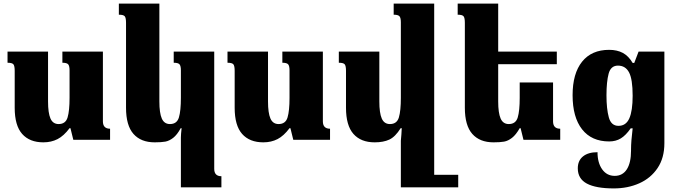

<svg xmlns="http://www.w3.org/2000/svg" viewBox="-20 -780 3806 1071"><path d="M62 -179V-385Q62 -412 55 -421Q48 -430 22 -430V-492H248V-214Q248 -150 261.5 -119Q275 -88 307 -88Q346 -88 357 -125Q368 -162 368 -234V-388Q368 -412 360.5 -421Q353 -430 328 -430V-492H554V-103Q554 -62 594 -62V0H389L373 -65H368Q336 -22 301 -4Q266 14 222 14Q145 14 103.5 -33Q62 -80 62 -179Z M989 -13Q989 -29 993 -65H988Q968 -28 946 -11Q924 6 902 10Q880 14 843 14Q766 14 724.5 -33Q683 -80 683 -179V-653Q683 -680 676 -689Q669 -698 643 -698V-760H869V-214Q869 -150 882.5 -119Q896 -88 928 -88Q967 -88 978 -125Q989 -162 989 -234V-388Q989 -412 981.5 -421Q974 -430 949 -430V-492H1175V162Q1175 203 1215 203V265H989Z M1289 -179V-385Q1289 -412 1282 -421Q1275 -430 1249 -430V-492H1475V-214Q1475 -150 1488.5 -119Q1502 -88 1534 -88Q1573 -88 1584 -125Q1595 -162 1595 -234V-388Q1595 -412 1587.5 -421Q1580 -430 1555 -430V-492H1781V-103Q1781 -62 1821 -62V0H1616L1600 -65H1595Q1563 -22 1528 -4Q1493 14 1449 14Q1372 14 1330.5 -33Q1289 -80 1289 -179Z M2536 195V265H2380H2216V5L2219 -30Q2221 -54 2221 -65H2215Q2185 -17 2152 -1.5Q2119 14 2070 14Q1993 14 1951.5 -33Q1910 -80 1910 -179V-385Q1910 -412 1903 -421Q1896 -430 1870 -430V-492H2096V-214Q2096 -150 2109.5 -119Q2123 -88 2155 -88Q2194 -88 2205 -125Q2216 -162 2216 -234V-656Q2216 -680 2208.5 -689Q2201 -698 2176 -698V-760H2402V195Z M3105 -62V0H2900L2884 -65H2879Q2858 -28 2836 -11Q2814 6 2792 10Q2770 14 2733 14Q2656 14 2614.5 -33Q2573 -80 2573 -179V-653Q2573 -680 2566 -689Q2559 -698 2533 -698V-760H2759V-492H3086V-422H2759V-214Q2759 -150 2772.5 -119Q2786 -88 2818 -88Q2857 -88 2868 -125Q2879 -162 2879 -234V-320H3065V-103Q3065 -62 3105 -62Z M3203 159Q3203 116 3232 92.5Q3261 69 3313 69Q3313 128 3339 164.5Q3365 201 3409 201Q3453 201 3476.5 164.5Q3500 128 3500 60V53Q3500 9 3509 -64H3498Q3471 -25 3443 -8Q3415 9 3378 9Q3280 9 3227 -58.5Q3174 -126 3174 -249Q3174 -370 3227 -436Q3280 -502 3378 -502Q3422 -502 3454 -485Q3486 -468 3509 -429H3518L3542 -492H3686V19Q3686 101 3648 157.5Q3610 214 3546 242.5Q3482 271 3404 271Q3304 271 3253.5 244Q3203 217 3203 159ZM3509 -246Q3509 -338 3489 -376Q3469 -414 3427 -414Q3387 -414 3375 -369Q3363 -324 3363 -248Q3363 -173 3376 -125.5Q3389 -78 3430 -78Q3472 -78 3490.5 -120Q3509 -162 3509 -246Z"/></svg>

Font: Noto Serif Armenian Black
Style: Regular
Weight: 900
Designer: Monotype Design team
Foundry: Monotype Imaging Inc.
Version: Version 1.000